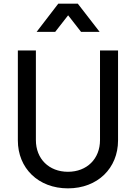

<svg xmlns="http://www.w3.org/2000/svg" viewBox="-20 -1022 746 1054"><path d="M353 12C516 12 628 -99 628 -251V-745H529V-253C529 -150 457 -79 353 -79C249 -79 177 -150 177 -253V-745H78V-251C78 -99 190 12 353 12ZM181 -847H283L354 -938L425 -847H527L407 -1002H300Z"/></svg>

Font: Mluvka Medium
Style: Regular
Weight: 500
Designer: Modified by Jiří Krblich, Original typeface by Gumpita Rahayu
Foundry: Gumpita Rahayu & Jiří Krblich
Version: Version 2.000;Glyphs 3.1.1 (3134)